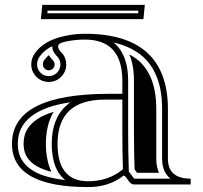

<svg xmlns="http://www.w3.org/2000/svg" viewBox="-20 -759 834 790"><path d="M483.4 -349.1H411.1Q216.8 -349.1 216.8 -167Q216.8 -13.2 342.8 -13.2Q426 -13.2 485.8 -62.5Q483.4 -135.3 483.4 -215.1ZM108.6 -493.9Q108.6 -519 123.8 -540.5Q156.5 -586.2 224.6 -605.5Q276.6 -620.1 328.6 -620.1Q670.9 -620.1 670.9 -309.6V-106Q670.9 -23.9 764.6 -23.9V0H530.3Q518.6 0 505.6 -19.5Q492.7 -39.1 488 -36.1Q429 10.7 342.8 10.7Q29.3 10.7 29.3 -167Q29.3 -373 430.7 -373H483.4V-426.8Q483.4 -596.2 328.6 -596.2Q287.1 -596.2 245.6 -586.9Q219 -581.1 219 -567.1Q219 -557.6 231.4 -544.4Q252.4 -523.9 252.4 -493.7Q252.4 -463.9 231.4 -442.9Q210.4 -421.9 180.7 -421.9Q150.9 -421.9 129.9 -442.9Q108.9 -463.9 108.6 -493.9ZM132.6 -493.9Q132.6 -473.9 146.7 -459.7Q160.6 -445.8 180.5 -445.8Q200.4 -445.8 214.5 -459.8Q228.5 -473.9 228.5 -493.7Q228.5 -513.9 214.4 -527.6Q201.4 -541.3 197.3 -553.7Q197 -554.7 196.7 -556.6Q196.3 -558.6 195.9 -561.8Q195.6 -564.9 195.1 -567.1V-569.1Q161.9 -553 143.3 -526.6Q132.6 -511.5 132.6 -493.9ZM248.3 -18.1Q241.2 -23.9 234.4 -31.2Q221.7 -44.9 212.8 -63Q203.9 -81.1 198.4 -107.8Q192.9 -134.5 192.9 -167Q192.9 -266.6 247.6 -319.8Q266.1 -337.6 271.5 -338.6Q215.8 -330.1 177.2 -316.4Q133.8 -300.8 106 -278.1Q78.1 -255.4 65.7 -228Q53.2 -200.7 53.2 -167Q53.2 -138.7 62.7 -115.5Q72.3 -92.3 93.8 -73Q115.2 -53.7 148.4 -40.5Q181.6 -27.8 230.7 -20.5ZM515.1 -46.9Q519 -42.5 525.6 -32.7Q530 -26.1 532.7 -23.9H681.4Q647 -51.5 647 -106V-309.6Q647 -352.3 640.4 -388.4Q633.8 -424.6 618.9 -456.7Q604 -488.8 581.1 -513.3Q558.1 -537.8 524.4 -556Q490.7 -574.2 447.3 -584.2Q507.3 -535.6 507.3 -426.8V-215.1Q507.3 -136 509.8 -63.2L510.3 -51.5ZM156.5 -494.1Q156.5 -504.2 162.8 -512.7Q170.4 -523.4 181.2 -532.2Q187.5 -521.5 197.3 -511Q204.6 -503.9 204.6 -493.7Q204.6 -483.6 197.6 -476.7Q190.7 -469.7 180.7 -469.7Q170.7 -469.7 163.8 -476.8Q156.5 -483.9 156.5 -494.1ZM200.9 -299.1Q168.9 -245.8 168.9 -167Q168.9 -132.1 175 -103Q181.2 -73.2 191.4 -52.5V-52.2Q172.4 -56.9 157.2 -63Q127.9 -74.5 109.6 -90.8Q92.3 -106.4 85 -124.5Q77.1 -143.3 77.1 -167Q77.1 -195.6 87.4 -218Q97.7 -240.2 121.1 -259.8Q145.8 -280 185.5 -293.9Q192.9 -296.6 200.9 -299.1ZM544.2 -47.9Q537.8 -56.9 533.7 -61.8V-64.2Q531.2 -136.5 531.2 -215.1V-426.8Q531.2 -490 512.2 -535.4L512.9 -534.9Q543.2 -518.6 563.6 -496.8Q584 -475.1 597.2 -446.5Q610.8 -417.2 616.7 -384.3Q623 -350.3 623 -309.6V-106Q623 -73.2 634 -47.9ZM548.3 -704.3 549.6 -715.1H175.8L174.6 -704.3ZM570.1 -680.4H148.2L154.1 -739H575.9Z"/></svg>

Font: itsadzokeS01
Style: Regular
Weight: 600
Width: 6
Version: Version 0.46